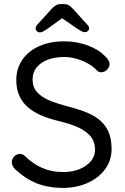

<svg xmlns="http://www.w3.org/2000/svg" viewBox="-20 -913 614 943"><path d="M292 10Q218 10 162 -12Q106 -34 54 -82Q47 -89 42.5 -97.5Q38 -106 38 -116Q38 -132 49.5 -144.5Q61 -157 78 -157Q92 -157 103 -146Q142 -108 187.5 -88Q233 -68 290 -68Q334 -68 369.5 -82Q405 -96 426 -121Q447 -146 447 -179Q446 -219 423.5 -245Q401 -271 361.5 -288.5Q322 -306 270 -318Q224 -329 185.5 -345Q147 -361 119 -384.5Q91 -408 75.5 -441.5Q60 -475 60 -520Q60 -577 90 -620Q120 -663 173 -686.5Q226 -710 295 -710Q356 -710 410.5 -690Q465 -670 498 -635Q518 -616 518 -598Q518 -583 505.5 -570.5Q493 -558 477 -558Q466 -558 457 -566Q440 -585 414 -600Q388 -615 357 -624Q326 -633 295 -633Q249 -633 214 -619.5Q179 -606 159.5 -581.5Q140 -557 140 -523Q140 -485 162 -460.5Q184 -436 221 -420.5Q258 -405 303 -393Q352 -381 393.5 -365.5Q435 -350 465 -327Q495 -304 511.5 -268.5Q528 -233 528 -181Q528 -126 497 -83Q466 -40 412.5 -15.5Q359 9 292 10ZM298 -833 211 -770Q200 -763 192 -758.5Q184 -754 176 -754Q167 -754 161 -760Q155 -766 155 -773Q155 -778 157 -782.5Q159 -787 165 -794L237 -873Q247 -883 256.5 -888Q266 -893 280 -893H293Q307 -893 316.5 -888Q326 -883 335 -873L407 -794Q413 -788 415.5 -783.5Q418 -779 418 -773Q418 -767 412 -761Q406 -755 396 -755Q389 -755 380.5 -759.5Q372 -764 361 -771L274 -831Z"/></svg>

Font: Quicksand Light Medium
Style: Regular
Weight: 500
Version: Version 3.006